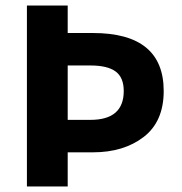

<svg xmlns="http://www.w3.org/2000/svg" viewBox="-20 -672 657 692"><path d="M77 0V-652H224V-553H315Q570 -553 570 -344Q570 -234 498 -178.5Q426 -123 315 -123H224V0ZM224 -240H306Q426 -240 426 -344Q426 -393 396.5 -414.5Q367 -436 306 -436H224Z"/></svg>

Font: Toshiba Sans
Style: Bold
Weight: 700
Designer: Paul D. Hunt
Foundry: Toshiba Corporation
Version: Version 2.020;PS 2.0;hotconv 1.0.86;makeotf.lib2.5.63406